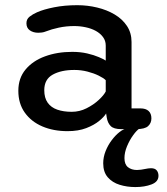

<svg xmlns="http://www.w3.org/2000/svg" viewBox="-20 -508 659 759"><path d="M459.5 2.5Q429.5 2.5 417.5 -9.8Q405.5 -22 402 -43.5L399.5 -59.5Q392 -46.5 372 -30Q352 -13.5 320.8 -1.5Q289.5 10.5 247 10.5Q191.5 10.5 147.5 -8.2Q103.5 -27 78 -62.8Q52.5 -98.5 52.5 -149Q52.5 -199 81 -233.2Q109.5 -267.5 157.8 -285.2Q206 -303 265.5 -303Q297.5 -303 324.5 -296.8Q351.5 -290.5 370.8 -282.2Q390 -274 398 -268.5V-328Q398 -347 387.2 -361.5Q376.5 -376 358.8 -385.8Q341 -395.5 318.8 -400.2Q296.5 -405 273.5 -405Q242 -405 212.8 -398.8Q183.5 -392.5 162 -384Q153.5 -380.5 145.5 -379.5Q137.5 -378.5 131.5 -378.5Q111.5 -378.5 98 -388Q84.5 -397.5 84.5 -416Q84.5 -432.5 97 -442.2Q109.5 -452 126.5 -459.5Q152.5 -471 194 -479.2Q235.5 -487.5 285.5 -487.5Q326 -487.5 364.2 -478.2Q402.5 -469 433.2 -450.8Q464 -432.5 482 -405.2Q500 -378 500 -342V-79.5H535Q556.5 -79.5 567.5 -69.2Q578.5 -59 578.5 -40Q578.5 -21.5 565.5 -9.5Q552.5 2.5 518.5 2.5ZM398 -191Q389.5 -199.5 370.2 -209Q351 -218.5 325.8 -225Q300.5 -231.5 274 -231.5Q222 -231.5 188.5 -213Q155 -194.5 155 -151.5Q155 -121 168.5 -102Q182 -83 206.5 -74.5Q231 -66 263.5 -66Q294.5 -66 322.2 -80Q350 -94 370.2 -112.8Q390.5 -131.5 398 -146.5ZM515 231.5Q482 231.5 453 222.5Q424 213.5 406 192.8Q388 172 388 137.5Q388 113 397.5 89.2Q407 65.5 421.8 46Q436.5 26.5 452.5 14Q468.5 1.5 481.5 0H531.5Q520.5 7 506.5 26.2Q492.5 45.5 482.2 70Q472 94.5 472 117Q472 142 486 153Q500 164 521.5 164Q528 164 537.5 162.8Q547 161.5 553.5 160Q560 158.5 566 157.8Q572 157 577 157Q592.5 157 599.5 165.5Q606.5 174 606.5 187Q606.5 210.5 579 221Q551.5 231.5 515 231.5Z"/></svg>

Font: Sono Monospace Medium
Style: Regular
Weight: 500
Designer: Tyler Finck
Foundry: Tyler Finck
Version: Version 2.112